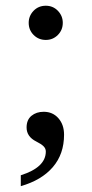

<svg xmlns="http://www.w3.org/2000/svg" viewBox="-20 -489 318 663"><path d="M196.8 -410.2Q196.8 -385.3 179.7 -368.2Q162.6 -351.1 138.2 -351.1Q113.3 -351.1 96.2 -368.2Q79.1 -385.3 79.1 -410.2Q79.1 -434.1 95.9 -451.7Q112.8 -469.2 138.2 -469.2Q163.1 -469.2 179.9 -451.7Q196.8 -434.1 196.8 -410.2ZM201.2 -23.9Q201.2 43 162.4 88.1Q123.5 133.3 51.8 153.8V116.2Q138.2 88.9 138.2 34.2Q138.2 23.9 130.4 16.1Q122.6 8.3 105 -0.5Q71.8 -17.1 71.8 -48.8Q71.8 -75.2 88.6 -89.1Q105.5 -103 130.9 -103Q162.1 -103 181.6 -80.8Q201.2 -58.6 201.2 -23.9Z"/></svg>

Font: Liberation Serif
Style: Regular
Weight: 400
Designer: Steve Matteson
Foundry: Ascender Corporation
Version: Version 2.1.5